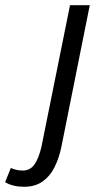

<svg xmlns="http://www.w3.org/2000/svg" viewBox="-142 -506 400 743"><path d="M-49 216.8Q-70 216.8 -88.6 212.4Q-107.2 208 -122.3 199.1L-100 144Q-89.6 148.8 -78.3 151.4Q-66.9 154 -53.9 154Q-24.9 154 -8.3 129.9Q8.3 105.8 18.3 62.3L129 -486H205.4L95.5 62.6Q86.3 107.3 68.4 142.2Q50.6 177.1 21.8 197Q-6.9 216.8 -49 216.8Z"/></svg>

Font: Source Sans Variable
Style: Italic
Weight: 200
Italic angle: -11°
Designer: Paul D. Hunt
Foundry: Adobe Systems Incorporated
Version: Version 3.006;hotconv 1.0.111;makeotfexe 2.5.65597